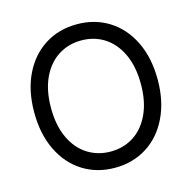

<svg xmlns="http://www.w3.org/2000/svg" viewBox="-106 -823 939 939"><g transform="rotate(-15 363.5 -353.5)"><path d="M635.7 -161.6C662.4 -216.6 675.8 -280.6 675.8 -353.5C675.8 -427.1 662.4 -491.2 635.7 -545.9C609 -600.6 572.1 -642.7 524.9 -672.4C477.7 -702 423.8 -716.8 363.3 -716.8C302.7 -716.8 248.9 -702 201.7 -672.4C154.5 -642.7 117.5 -600.6 90.8 -545.9C64.1 -491.2 50.8 -427.1 50.8 -353.5C50.8 -280.6 64.1 -216.6 90.8 -161.6C117.5 -106.6 154.5 -64.3 201.7 -34.7C248.9 -5 302.7 9.8 363.3 9.8C423.8 9.8 477.7 -5 524.9 -34.7C572.1 -64.3 609 -106.6 635.7 -161.6ZM561 -505.9C580.9 -463.5 590.8 -412.8 590.8 -353.5C590.8 -294.3 580.9 -243.5 561 -201.2C541.2 -158.9 514.2 -126.8 480 -105C445.8 -83.2 406.9 -72.3 363.3 -72.3C320.3 -72.3 281.6 -83.2 247.1 -105C212.6 -126.8 185.4 -158.9 165.5 -201.2C145.7 -243.5 135.7 -294.3 135.7 -353.5C135.7 -412.8 145.7 -463.5 165.5 -505.9C185.4 -548.2 212.6 -580.2 247.1 -602.1C281.6 -623.9 320.3 -634.8 363.3 -634.8C406.9 -634.8 445.8 -623.9 480 -602.1C514.2 -580.2 541.2 -548.2 561 -505.9Z"/></g></svg>

Font: Pretendard Variable
Style: Regular
Weight: 400
Designer: Base glyphs from Inter by Rasmus Andersson; Hangeul glyphs from Noto Sans CJK(Source Han Sans) by Jang Soo-young and Kan
Foundry: Kil Hyung-jin
Version: Version 1.309;Glyphs 3.2 (3225)